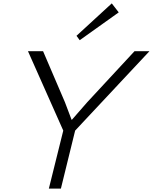

<svg xmlns="http://www.w3.org/2000/svg" viewBox="-20 -1112 901 1132"><path d="M680 -1039 450 -875 431 -901 639 -1092ZM861 -810 423 -342 339 0H268L353 -342L145 -810H234L363 -509L402 -406H404L494 -509L773 -810Z"/></svg>

Font: TypoPRO Sinkin Sans
Style: 300 Light Italic
Weight: 300
Italic angle: -112°
Designer: Keith Bates
Foundry: K-Type
Version: Sinkin Sans (version 1.0)  by Keith Bates   •   © 2014   www